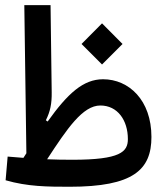

<svg xmlns="http://www.w3.org/2000/svg" viewBox="-20 -713 626 736"><path d="M247.1 2.9C491.7 2.9 560.5 -62.5 560.5 -188C560.5 -329.1 474.1 -409.2 375 -409.2C299.3 -409.2 239.7 -355 162.6 -247.1L155.8 -252C172.9 -286.1 178.7 -315.9 178.2 -358.4L173.8 -693.4H73.2L81.1 -125.5C77.1 -119.6 73.7 -113.8 69.8 -107.9C49.8 -109.4 29.8 -110.8 9.3 -112.8L1.5 -22C85.9 2.4 162.6 2.9 247.1 2.9ZM160.6 -102.5C237.3 -219.7 296.9 -308.6 364.7 -308.6C430.7 -308.6 470.2 -252 470.2 -179.7C470.2 -130.9 441.4 -100.6 257.3 -100.6C224.1 -100.6 192.4 -101.1 160.6 -102.5ZM371.1 -465.8 449.7 -544.4 371.1 -623.5 292.5 -544.4Z"/></svg>

Font: Cascadia Code PL
Style: Regular
Weight: 400
Monospace: yes
Designer: Aaron Bell
Foundry: Saja Typeworks
Version: Version 2404.023